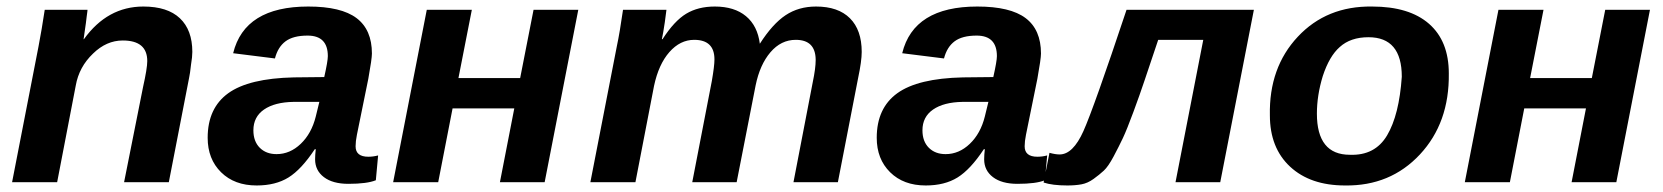

<svg xmlns="http://www.w3.org/2000/svg" viewBox="-20 -558 5093 588"><path d="M497 0H360L418 -291Q431 -349 431 -371Q431 -434 356 -434Q306 -434 265 -394Q222 -353 212 -296L155 0H17L98 -416Q108 -468 117 -528H248Q248 -527 247.5 -522.5Q247 -518 245.5 -507.5Q244 -497 243 -487L236 -438H237Q309 -538 419 -538Q493 -538 531 -502Q569 -466 569 -399Q569 -384 565 -360Q562 -332 559 -319Z M1047 5Q999 5 972 -15.5Q945 -36 945 -70Q945 -83 947 -101H944Q903 -39 863.5 -14.5Q824 10 766 10Q698 10 657 -30.5Q616 -71 616 -136Q616 -227 679 -272.5Q742 -318 880 -321L973 -322Q984 -371 984 -386Q984 -449 922 -449Q878 -449 854.5 -431.5Q831 -414 822 -379L694 -395Q729 -538 924 -538Q1025 -538 1072 -502.5Q1119 -467 1119 -394Q1119 -378 1108 -317L1073 -145Q1069 -125 1069 -110Q1069 -78 1108 -78Q1123 -78 1138 -82L1131 -6Q1104 5 1047 5ZM947 -201 958 -246H879Q821 -245 788.5 -222.5Q756 -200 756 -159Q756 -125 775.5 -105.5Q795 -86 827 -86Q868 -86 901 -117.5Q934 -149 947 -201Z M1287 -528H1425L1384 -319H1573L1614 -528H1751L1648 0H1511L1555 -226H1366L1322 0H1184Z M2417 -436Q2372 -436 2339.5 -398Q2307 -360 2294 -296L2236 0H2100L2160 -310Q2168 -356 2168 -376Q2168 -436 2106 -436Q2063 -436 2030 -398.5Q1997 -361 1983 -295L1926 0H1788L1869 -416Q1878 -458 1888 -528H2021Q2021 -527 2016 -490Q2011 -456 2007 -438H2009Q2045 -494 2081.5 -516Q2118 -538 2169 -538Q2229 -538 2264.5 -508.5Q2300 -479 2307 -424Q2346 -485 2386 -511.5Q2426 -538 2479 -538Q2547 -538 2583 -502Q2619 -466 2619 -399Q2619 -371 2608 -319L2546 0H2410L2469 -306Q2478 -349 2478 -374V-376Q2477 -436 2417 -436Z M3096 5Q3048 5 3021 -15.5Q2994 -36 2994 -70Q2994 -83 2996 -101H2993Q2952 -39 2912.5 -14.5Q2873 10 2815 10Q2747 10 2706 -30.5Q2665 -71 2665 -136Q2665 -227 2728 -272.5Q2791 -318 2929 -321L3022 -322Q3033 -371 3033 -386Q3033 -449 2971 -449Q2927 -449 2903.5 -431.5Q2880 -414 2871 -379L2743 -395Q2778 -538 2973 -538Q3074 -538 3121 -502.5Q3168 -467 3168 -394Q3168 -378 3157 -317L3122 -145Q3118 -125 3118 -110Q3118 -78 3157 -78Q3172 -78 3187 -82L3180 -6Q3153 5 3096 5ZM2996 -201 3007 -246H2928Q2870 -245 2837.5 -222.5Q2805 -200 2805 -159Q2805 -125 2824.5 -105.5Q2844 -86 2876 -86Q2917 -86 2950 -117.5Q2983 -149 2996 -201Z M3717 0H3580L3665 -436H3527Q3500 -356 3485.5 -312.5Q3471 -269 3451 -215Q3431 -161 3419 -135.5Q3407 -110 3390.5 -79Q3374 -48 3360.5 -35.5Q3347 -23 3329 -10Q3311 3 3292 6.5Q3273 10 3249 10Q3203 10 3176 1L3194 -90Q3212 -85 3225 -85Q3266 -85 3298 -156.5Q3330 -228 3430 -528H3820Z M4417 -333Q4419 -182 4328.5 -85Q4238 12 4099 10Q3993 10 3931 -47.5Q3869 -105 3869 -205Q3866 -351 3954.5 -445.5Q4043 -540 4182 -538Q4296 -538 4356.5 -485Q4417 -432 4417 -333ZM4273 -323Q4273 -444 4171 -444Q4116 -444 4083 -414Q4051 -386 4031 -325Q4013 -266 4013 -210Q4013 -84 4114 -84Q4191 -81 4228 -143.5Q4265 -206 4273 -323Z M4569 -528H4707L4666 -319H4855L4896 -528H5033L4930 0H4793L4837 -226H4648L4604 0H4466Z"/></svg>

Font: Libra Sans
Style: Bold Italic
Weight: 700
Italic angle: -12°
Foundry: Context Ltd
Version: Version 1.002